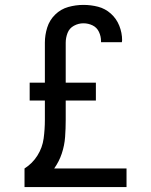

<svg xmlns="http://www.w3.org/2000/svg" viewBox="-20 -763 616 783"><path d="M80 0H496V-76H201Q221 -104 232 -137Q243 -170 245.5 -204.5Q248 -239 248 -274V-353H371V-426H248V-589Q248 -609 255.5 -628.5Q263 -648 281.5 -658Q300 -668 320 -668Q340 -668 357.5 -659.5Q375 -651 383.5 -633Q392 -615 392 -595Q392 -593 392 -591H477Q478 -595 478 -599Q478 -629 466.5 -658Q455 -687 432 -707.5Q409 -728 380 -735.5Q351 -743 320 -743Q289 -743 258.5 -734.5Q228 -726 205 -703.5Q182 -681 172.5 -650.5Q163 -620 163 -589V-426H101V-353H163V-274Q163 -236 158 -198.5Q153 -161 132.5 -128.5Q112 -96 80 -76Z"/></svg>

Font: Iosevka Sparkle
Style: Regular
Weight: 400
Designer: Belleve Invis
Foundry: Belleve Invis
Version: Version 4.5.0; ttfautohint (v1.8.3)